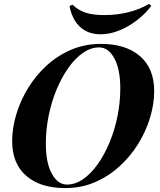

<svg xmlns="http://www.w3.org/2000/svg" viewBox="-20 -946 817 980"><path d="M486 -704Q444 -704 404 -676.5Q364 -649 329.5 -600.5Q295 -552 269 -489.5Q243 -427 228.5 -356Q214 -285 214 -213Q214 -115 244.5 -59.5Q275 -4 322 -4Q364 -4 404 -31.5Q444 -59 478.5 -107.5Q513 -156 539 -218.5Q565 -281 579.5 -352Q594 -423 594 -495Q594 -593 563.5 -648.5Q533 -704 486 -704ZM42 -226Q42 -292 63 -362Q84 -432 123 -496Q162 -560 217.5 -611Q273 -662 343 -692Q413 -722 495 -722Q622 -722 694.5 -659.5Q767 -597 767 -481Q767 -415 746 -345.5Q725 -276 685.5 -212Q646 -148 590 -97Q534 -46 464.5 -16Q395 14 313 14Q186 14 114 -48.5Q42 -111 42 -226ZM513 -869Q577 -869 635 -883.5Q693 -898 741 -926L752 -916Q726 -880 684 -846.5Q642 -813 592.5 -792Q543 -771 493 -771Q447 -771 414 -790Q381 -809 361.5 -842Q342 -875 335 -915L350 -922Q379 -894 416.5 -881.5Q454 -869 513 -869Z"/></svg>

Font: Playfair Display
Style: Bold Italic
Weight: 700
Italic angle: -14°
Designer: Claus Eggers Sørensen
Foundry: Claus Eggers Sørensen
Version: Version 1.203